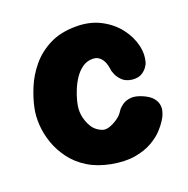

<svg xmlns="http://www.w3.org/2000/svg" viewBox="-119 -763 857 877"><g transform="rotate(-20 310.0 -324.5)"><path d="M278 -5Q215 -17 169.5 -45Q124 -73 94.5 -112.5Q65 -152 49.5 -196Q34 -240 31 -284Q28 -328 36 -366Q45 -410 65.5 -459.5Q86 -509 122 -552.5Q158 -596 212 -623.5Q266 -651 342 -651Q408 -651 459 -624.5Q510 -598 542 -556.5Q574 -515 585 -468.5Q596 -422 582 -381Q582 -381 574 -368Q566 -355 548 -343.5Q530 -332 500 -335Q469 -339 452.5 -356Q436 -373 430 -389Q424 -405 424 -405Q424 -405 423 -413Q422 -421 419 -433.5Q416 -446 409 -458Q402 -470 390.5 -478Q379 -486 361 -486Q334 -486 312.5 -471Q291 -456 275 -432.5Q259 -409 248 -382.5Q237 -356 231 -332.5Q225 -309 224 -294Q223 -280 225 -264.5Q227 -249 232.5 -233.5Q238 -218 246.5 -204Q255 -190 268 -180Q281 -170 297 -165Q311 -161 330.5 -168Q350 -175 368.5 -188Q387 -201 395 -214Q395 -214 402 -224Q409 -234 424.5 -245Q440 -256 464 -258.5Q488 -261 522 -246Q551 -233 564.5 -217Q578 -201 581 -184.5Q584 -168 580.5 -154.5Q577 -141 573 -132.5Q569 -124 569 -124Q569 -124 559.5 -108.5Q550 -93 529.5 -71Q509 -49 475 -29.5Q441 -10 392.5 -1.5Q344 7 278 -5Z"/></g></svg>

Font: Sour Gummy Black
Style: Regular
Weight: 900
Version: Version 1.000